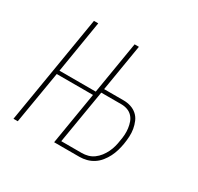

<svg xmlns="http://www.w3.org/2000/svg" viewBox="-120 -672 839 814"><g transform="rotate(30 300.0 -265.0)"><path d="M34 0 122 -530H143L101 -274H289L286 -256H98L55 0ZM233 0 321 -530H342L304 -301H399Q418 -301 435 -295.5Q452 -290 465 -278.5Q478 -267 485 -250.5Q492 -234 495 -216.5Q498 -199 497 -180Q496 -161 493 -143Q490 -125 485 -108Q480 -91 472 -75Q464 -59 452 -44Q440 -29 424.5 -19Q409 -9 391.5 -4.5Q374 0 357 0ZM357 -19Q372 -19 387 -23Q402 -27 415 -36.5Q428 -46 438 -59Q448 -72 455 -86.5Q462 -101 466 -116Q470 -131 472 -146Q475 -161 476 -176.5Q477 -192 475 -207.5Q473 -223 468 -237Q463 -251 453 -261.5Q443 -272 429 -277Q415 -282 399 -282H301L257 -19Z"/></g></svg>

Font: Iosevka Curly ThExObl
Style: Regular
Weight: 100
Width: 7
Italic angle: -9°
Monospace: yes
Designer: Belleve Invis
Foundry: Belleve Invis
Version: Version 11.1.0; ttfautohint (v1.8.3)